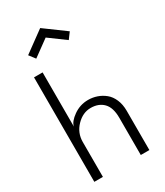

<svg xmlns="http://www.w3.org/2000/svg" viewBox="-222 -1005 943 1095"><g transform="rotate(-30 249.0 -457.0)"><path d="M127 -774 96.5 -814 233.5 -914 370.5 -813.5 340.5 -773 233.5 -851.5ZM264.5 -422.5Q294.5 -422.5 322.2 -413Q350 -403.5 373.5 -384.5Q397 -365.5 411 -333Q425 -300.5 425 -259V0H368.5V-245.5Q368.5 -312 337.8 -343.8Q307 -375.5 254.5 -375.5Q202.5 -375.5 160.8 -332.5Q119 -289.5 119 -229.5V0H62.5V-688H119V-331Q124.5 -361 168 -391.8Q211.5 -422.5 264.5 -422.5Z"/></g></svg>

Font: League Spartan Light
Style: Regular
Weight: 277
Foundry: The League of Moveable Type
Version: Version 2.002